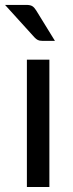

<svg xmlns="http://www.w3.org/2000/svg" viewBox="-32 -744 292 764"><path d="M164.5 -506.5V0H75V-506.5ZM72.5 -724.5Q89 -724.5 97 -719.2Q105 -714 112 -702.5L186.5 -581.5H135.5Q125 -581.5 118.5 -584.8Q112 -588 105 -595.5L-12 -724.5Z"/></svg>

Font: Lato
Style: Regular
Weight: 400
Designer: Lukasz Dziedzic with Adam Twardoch and Botio Nikoltchev
Foundry: tyPoland Lukasz Dziedzic
Version: Version 2.010; 2014-09-01; http://www.latofonts.com/; ttfaut